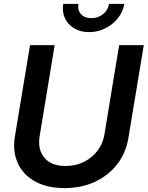

<svg xmlns="http://www.w3.org/2000/svg" viewBox="-20 -961 764 993"><path d="M314 11.7Q223.1 11.7 161.1 -22.7Q99.1 -57.1 71.8 -117.7Q44.4 -178.2 57.1 -255.4L135.3 -727.5H262.7L185.1 -257.3Q173.8 -188 209.5 -145.3Q245.1 -102.5 319.3 -102.5Q372.1 -102.5 414.8 -124Q457.5 -145.5 485.1 -182.6Q512.7 -219.7 520 -265.6L596.2 -727.5H723.6L644 -247.1Q631.3 -169.9 586.2 -111.6Q541 -53.2 471.2 -20.8Q401.4 11.7 314 11.7ZM440.9 -794.9Q396 -794.9 363.5 -814.5Q331.1 -834 315.7 -866.9Q300.3 -899.9 307.1 -940.9H385.7Q380.4 -908.2 399.2 -887.7Q418 -867.2 452.6 -867.2Q487.3 -867.2 512.9 -887.7Q538.6 -908.2 543.9 -940.9H623Q616.2 -899.9 589.8 -866.9Q563.5 -834 524.4 -814.5Q485.4 -794.9 440.9 -794.9Z"/></svg>

Font: Inter Display SemiBold
Style: Italic
Weight: 600
Italic angle: -9.39999°
Designer: Rasmus Andersson
Foundry: rsms
Version: Version 4.000;git-a52131595